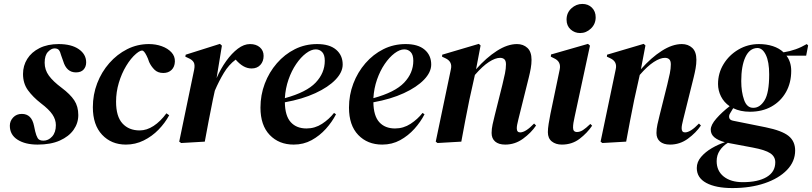

<svg xmlns="http://www.w3.org/2000/svg" viewBox="-20 -720 4128 976"><path d="M171 15Q108 15 69 -10Q30 -35 30 -81Q30 -105 47 -123Q64 -141 91 -141Q141 -141 153 -80L159 -52Q164 -31 171.5 -18Q179 -5 201 -5Q226 -5 245 -26Q264 -47 264 -84Q264 -112 246.5 -138Q229 -164 188 -195Q147 -227 122 -261.5Q97 -296 97 -344Q97 -386 118.5 -420.5Q140 -455 181 -475.5Q222 -496 278 -496Q343 -496 380.5 -470Q418 -444 418 -403Q418 -381 405 -366.5Q392 -352 366 -352Q318 -352 301 -410L291 -438Q286 -458 279 -466Q272 -474 257 -474Q241 -474 224 -456.5Q207 -439 207 -401Q207 -365 228.5 -335.5Q250 -306 293 -274Q337 -241 357.5 -210Q378 -179 378 -135Q378 -94 354 -60Q330 -26 284 -5.5Q238 15 171 15Z M620 15Q546 15 499 -35Q452 -85 452 -175Q452 -239 474 -296.5Q496 -354 535.5 -399Q575 -444 626.5 -470Q678 -496 737 -496Q772 -496 802.5 -485Q833 -474 851.5 -454Q870 -434 869 -407Q868 -380 852 -364.5Q836 -349 810 -349Q782 -349 765 -366Q748 -383 738 -405L732 -422Q718 -455 707.5 -461.5Q697 -468 672 -447Q645 -424 621.5 -385Q598 -346 584 -299Q570 -252 570 -203Q570 -128 602.5 -92.5Q635 -57 690 -57Q726 -57 761 -80Q796 -103 826 -144L840 -134Q819 -95 786 -61Q753 -27 710.5 -6Q668 15 620 15Z M901 7 891 0 967 -366Q972 -392 964 -404.5Q956 -417 937 -425L922 -432L924 -442L1098 -497L1108 -488L1081 -323Q1102 -371 1130 -410Q1158 -449 1189 -472.5Q1220 -496 1251 -496Q1282 -496 1301 -479.5Q1320 -463 1320 -436Q1320 -408 1303.5 -390Q1287 -372 1259 -372Q1237 -372 1217 -383.5Q1197 -395 1178 -417Q1143 -391 1118 -349.5Q1093 -308 1072 -259L1062 -213Q1051 -160 1041 -107Q1031 -54 1021 0Z M1473 15Q1398 15 1351 -34Q1304 -83 1304 -173Q1304 -237 1326 -295Q1348 -353 1387.5 -398.5Q1427 -444 1479 -470Q1531 -496 1592 -496Q1655 -496 1688.5 -467.5Q1722 -439 1722 -392Q1722 -353 1685.5 -315Q1649 -277 1583 -246.5Q1517 -216 1428 -200Q1429 -131 1458 -99Q1487 -67 1538 -67Q1581 -67 1617 -90.5Q1653 -114 1678 -146L1688 -139Q1668 -100 1636.5 -65Q1605 -30 1564 -7.5Q1523 15 1473 15ZM1585 -469Q1562 -469 1535.5 -449Q1509 -429 1485.5 -394.5Q1462 -360 1446.5 -315.5Q1431 -271 1428 -221Q1538 -251 1584.5 -300Q1631 -349 1631 -411Q1631 -441 1618 -455Q1605 -469 1585 -469Z M1923 15Q1848 15 1801 -34Q1754 -83 1754 -173Q1754 -237 1776 -295Q1798 -353 1837.5 -398.5Q1877 -444 1929 -470Q1981 -496 2042 -496Q2105 -496 2138.5 -467.5Q2172 -439 2172 -392Q2172 -353 2135.5 -315Q2099 -277 2033 -246.5Q1967 -216 1878 -200Q1879 -131 1908 -99Q1937 -67 1988 -67Q2031 -67 2067 -90.5Q2103 -114 2128 -146L2138 -139Q2118 -100 2086.5 -65Q2055 -30 2014 -7.5Q1973 15 1923 15ZM2035 -469Q2012 -469 1985.5 -449Q1959 -429 1935.5 -394.5Q1912 -360 1896.5 -315.5Q1881 -271 1878 -221Q1988 -251 2034.5 -300Q2081 -349 2081 -411Q2081 -441 2068 -455Q2055 -469 2035 -469Z M2204 7 2195 0 2272 -368Q2281 -407 2244 -424L2227 -432L2228 -442L2414 -497L2423 -489L2400 -368Q2452 -427 2506 -461.5Q2560 -496 2608 -496Q2640 -496 2661 -476.5Q2682 -457 2682 -416Q2682 -395 2678 -372.5Q2674 -350 2668 -326L2615 -113Q2611 -97 2609 -86.5Q2607 -76 2607 -68Q2607 -47 2624 -47Q2652 -47 2695 -92L2705 -82Q2680 -45 2639 -15Q2598 15 2548 15Q2515 15 2497 -0.5Q2479 -16 2479 -44Q2479 -65 2484 -87.5Q2489 -110 2495 -134L2534 -290Q2542 -322 2547 -347Q2552 -372 2552 -393Q2552 -411 2544 -418.5Q2536 -426 2522 -426Q2498 -426 2465.5 -405Q2433 -384 2394 -339L2366 -213Q2355 -160 2345 -107Q2335 -54 2325 0Z M2929 -552Q2901 -552 2880.5 -570.5Q2860 -589 2860 -620Q2860 -655 2884.5 -677.5Q2909 -700 2940 -700Q2970 -700 2989 -681Q3008 -662 3008 -632Q3008 -598 2984 -575Q2960 -552 2929 -552ZM2836 15Q2805 15 2785 -1Q2765 -17 2765 -48Q2765 -66 2769 -91Q2773 -116 2778 -141L2825 -366Q2834 -407 2796 -424L2780 -432L2781 -443L2969 -497L2979 -488L2901 -126Q2897 -108 2895 -95.5Q2893 -83 2893 -71Q2893 -49 2913 -49Q2928 -49 2943 -58.5Q2958 -68 2981 -90L2990 -81Q2965 -44 2926.5 -14.5Q2888 15 2836 15Z M3042 7 3033 0 3110 -368Q3119 -407 3082 -424L3065 -432L3066 -442L3252 -497L3261 -489L3238 -368Q3290 -427 3344 -461.5Q3398 -496 3446 -496Q3478 -496 3499 -476.5Q3520 -457 3520 -416Q3520 -395 3516 -372.5Q3512 -350 3506 -326L3453 -113Q3449 -97 3447 -86.5Q3445 -76 3445 -68Q3445 -47 3462 -47Q3490 -47 3533 -92L3543 -82Q3518 -45 3477 -15Q3436 15 3386 15Q3353 15 3335 -0.5Q3317 -16 3317 -44Q3317 -65 3322 -87.5Q3327 -110 3333 -134L3372 -290Q3380 -322 3385 -347Q3390 -372 3390 -393Q3390 -411 3382 -418.5Q3374 -426 3360 -426Q3336 -426 3303.5 -405Q3271 -384 3232 -339L3204 -213Q3193 -160 3183 -107Q3173 -54 3163 0Z M3703 236Q3619 236 3570.5 210Q3522 184 3522 134Q3522 103 3544 77.5Q3566 52 3598.5 33Q3631 14 3665 3Q3631 -6 3612 -21.5Q3593 -37 3593 -61Q3593 -85 3621.5 -117.5Q3650 -150 3689 -180Q3660 -200 3645 -230Q3630 -260 3630 -293Q3630 -348 3658 -394Q3686 -440 3733.5 -468Q3781 -496 3838 -496Q3876 -496 3908.5 -485.5Q3941 -475 3963 -454Q3995 -459 4024.5 -469.5Q4054 -480 4081 -496L4088 -489L4078 -437H3978Q4002 -405 4002 -360Q4002 -299 3975.5 -252Q3949 -205 3902 -178.5Q3855 -152 3792 -152Q3744 -152 3707 -170L3692 -145Q3684 -133 3687 -121Q3690 -109 3708 -106L3872 -73Q3955 -56 3988.5 -29Q4022 -2 4022 45Q4022 101 3980.5 144Q3939 187 3867 211.5Q3795 236 3703 236ZM3810 -172Q3843 -172 3866.5 -210Q3890 -248 3890 -342Q3890 -406 3873 -441Q3856 -476 3830 -476Q3790 -475 3769 -429.5Q3748 -384 3748 -308Q3748 -253 3762.5 -212Q3777 -171 3810 -172ZM3623 99Q3623 149 3659 177.5Q3695 206 3756 206Q3833 206 3877 180Q3921 154 3921 105Q3921 76 3895.5 59Q3870 42 3806 30L3689 8Q3684 7 3680 6Q3654 22 3638.5 45.5Q3623 69 3623 99Z"/></svg>

Font: DM Serif Display
Style: Italic
Weight: 400
Italic angle: -12°
Designer: Colophon Foundry, Frank Grießhammer
Foundry: Colophon Foundry
Version: Version 5.100; ttfautohint (v1.8.2)